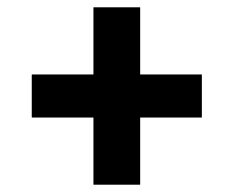

<svg xmlns="http://www.w3.org/2000/svg" viewBox="-20 -569 640 526"><path d="M364 -63H236V-247H67V-365H236V-549H364V-365H533V-247H364Z"/></svg>

Font: IBM Plex Sans
Style: Bold
Weight: 700
Designer: Mike Abbink, Paul van der Laan, Pieter van Rosmalen
Foundry: Bold Monday
Version: Version 3.201